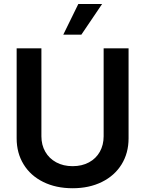

<svg xmlns="http://www.w3.org/2000/svg" viewBox="-20 -955 745 985"><path d="M639.6 -707V-245.1Q639.6 -169.9 603.8 -111.8Q567.9 -53.7 502.7 -21.5Q437.5 10.7 352.5 10.7Q267.1 10.7 201.9 -21.5Q136.7 -53.7 101.1 -111.8Q65.4 -169.9 65.4 -245.1V-707H192.4V-255.9Q192.4 -211.4 212.2 -176.8Q231.9 -142.1 268.3 -122.3Q304.7 -102.5 352.5 -102.5Q400.4 -102.5 436.5 -122.1Q472.7 -141.6 492.2 -176.5Q511.7 -211.4 511.7 -255.9V-707ZM381.8 -934.6H503.9L397.5 -777.3H304.7Z"/></svg>

Font: Pretendard GOV SemiBold
Style: Regular
Weight: 600
Designer: Base glyphs from Inter by Rasmus Andersson; Hangeul glyphs from Noto Sans CJK(Source Han Sans) by Jang Soo-young and Kan
Foundry: Kil Hyung-jin
Version: Version 1.309